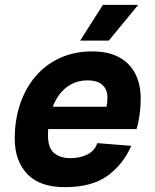

<svg xmlns="http://www.w3.org/2000/svg" viewBox="-20 -760 640 792"><path d="M247.8 12Q143.4 12 92.1 -42.5Q40.8 -97 40.8 -188Q40.8 -264.8 62.9 -330.6Q85 -396.4 126.8 -445.3Q168.6 -494.2 227.8 -521.1Q287 -548 360.6 -548Q426.2 -548 470.5 -524.3Q514.8 -500.6 537.6 -456.8Q560.4 -413 560.4 -352.8Q560.4 -319.4 555.8 -286.5Q551.2 -253.6 543.2 -227.6H162L181.6 -319.6H419.2Q421.2 -328 422.2 -336.6Q423.2 -345.2 423.2 -358Q423.2 -390 403.1 -409.2Q383 -428.4 340.2 -428.4Q303.4 -428.4 273.6 -412.4Q243.8 -396.4 222.3 -366.5Q200.8 -336.6 189.4 -294.8Q178 -253 178 -201.2Q178 -148.6 203.9 -128.1Q229.8 -107.6 270.2 -107.6Q309 -107.6 339.7 -122.4Q370.4 -137.2 381.4 -169.6L521.4 -158.4Q487.8 -81.4 423.1 -34.7Q358.4 12 247.8 12ZM310.8 -592.6 404.4 -739.8H550L428.8 -592.6Z"/></svg>

Font: Geist Mono
Style: Italic
Weight: 400
Italic angle: -12°
Monospace: yes
Designer: Basement.studio, Andrés Briganti, Mateo Zaragoza
Foundry: Basement.studio, Vercel, Andrés Briganti, Guido Ferreyra, Mateo Zaragoza
Version: Version 1.500